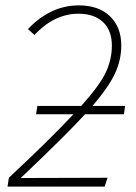

<svg xmlns="http://www.w3.org/2000/svg" viewBox="-20 -694 507 714"><path d="M296 -269Q226 -192 57 -32L380 -33L369 0H8L13 -33Q167 -177 253 -269H114L119 -300H282Q351 -377 373.5 -425Q396 -473 396 -524Q396 -581 363 -612Q330 -643 272 -643Q182 -643 108 -564L84 -586Q168 -674 273 -674Q347 -674 389 -633.5Q431 -593 431 -525Q431 -472 408.5 -422.5Q386 -373 324 -300H445L441 -269Z"/></svg>

Font: Fira Sans UltraLight
Style: Italic
Weight: 200
Italic angle: -8°
Designer: Carrois Corporate & Edenspiekermann AG
Foundry: Carrois Corporate GbR & Edenspiekermann AG
Version: Version 4.203;PS 004.203;hotconv 1.0.88;makeotf.lib2.5.64775